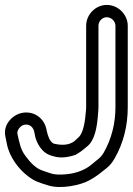

<svg xmlns="http://www.w3.org/2000/svg" viewBox="-22 -723 539 780"><path d="M447 -618V-288C447 -221 431 -159 400 -104C387 -81 371 -73 354 -58C332 -38 295 -19 246 -15C193 -10 183 -20 151 -30C124 -38 100 -64 81 -90C61 -117 58 -140 49 -178C45 -194 62 -213 76 -216C98 -221 115 -206 118 -183C120 -171 123 -158 128 -148L132 -139C142 -120 156 -104 175 -95C181 -92 192 -89 196 -88C222 -80 251 -83 282 -93C288 -95 291 -98 298 -102C311 -110 319 -118 332 -128C362 -152 372 -202 376 -257C377 -268 378 -278 378 -288V-618C378 -637 393 -653 412 -653C430 -653 447 -637 447 -618ZM328 -618V-288C328 -279 327 -271 326 -262C322 -210 311 -179 299 -167C293 -162 288 -156 283 -152C259 -130 221 -133 195 -140C180 -149 173 -169 168 -191C164 -216 152 -238 131 -252C112 -265 88 -269 66 -264C28 -256 -11 -216 0 -168C3 -155 5 -144 6 -138C17 -83 55 -35 92 -7C119 14 138 19 173 30C225 47 307 29 342 9C376 -10 385 -20 411 -40C424 -50 435 -64 444 -80C480 -143 497 -213 497 -288V-618C497 -664 458 -703 412 -703C366 -703 328 -664 328 -618Z"/></svg>

Font: AppleStorm
Style: XbdOut
Weight: 800
Foundry: Cannot Into Space Fonts
Version: Version 1.01